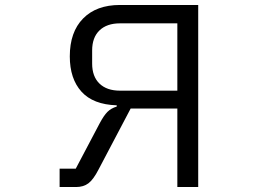

<svg xmlns="http://www.w3.org/2000/svg" viewBox="-20 -753 1096 773"><path d="M220 0V-74H285L381 -256Q398 -288 412.5 -302.5Q427 -317 450 -324V-329Q355 -332 308 -384Q261 -436 261 -526Q261 -624 314.5 -678.5Q368 -733 463 -733H778V0H694V-316H506L377 -71Q356 -30 336 -15Q316 0 286 0ZM694 -388V-659H463Q410 -659 380.5 -630.5Q351 -602 351 -550V-497Q351 -445 380.5 -416.5Q410 -388 463 -388Z"/></svg>

Font: PlemolJP
Style: Regular
Weight: 400
Monospace: yes
Version: v2.0.4; ttfautohint (v1.8.4.7-5d5b-dirty) -l 6 -r 45 -G 200 